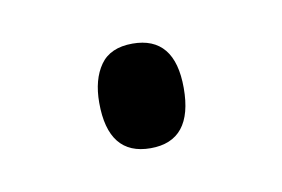

<svg xmlns="http://www.w3.org/2000/svg" viewBox="-30 -132 263 179"><g transform="rotate(-10 101.5 -42.5)"><path d="M62 -43Q62 -65 71.5 -78.5Q81 -92 102 -92Q142 -92 142 -43Q142 7 102 7Q62 7 62 -43Z"/></g></svg>

Font: Noto Sans Ethiopic ExtraCondensed Light
Style: Regular
Weight: 300
Width: 2
Designer: Monotype Design Team
Foundry: Monotype Imaging Inc.
Version: Version 2.102; ttfautohint (v1.8.4.7-5d5b)